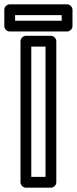

<svg xmlns="http://www.w3.org/2000/svg" viewBox="-37 -845 356 890"><path d="M108 -25V-629H174V-25ZM58 0C58 11 68 25 83 25H199C210 25 224 15 224 0V-654C224 -665 214 -679 199 -679H83C72 -679 58 -669 58 -654ZM33 -749V-775H249V-749ZM-17 -724C-17 -713 -7 -699 8 -699H274C285 -699 299 -709 299 -724V-800C299 -811 289 -825 274 -825H8C-3 -825 -17 -815 -17 -800Z"/></svg>

Font: Falling Sky
Style: Ou
Weight: 400
Designer: Paul D. Hunt
Foundry: Adobe Systems Incorporated
Version: Version 1.02